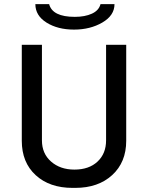

<svg xmlns="http://www.w3.org/2000/svg" viewBox="-20 -904 720 934"><path d="M152 -884H219Q235 -822 344 -822Q393 -822 427 -837.5Q461 -853 469 -884H537Q537 -829 478 -794.5Q419 -760 340 -760Q261 -760 206.5 -794Q152 -828 152 -884ZM86 -686H184V-221Q184 -157 228.5 -118Q273 -79 342 -79Q413 -79 454.5 -118Q496 -157 496 -221V-686H594V-219Q594 -115 526 -52.5Q458 10 346 10H333Q221 10 153.5 -52Q86 -114 86 -219Z"/></svg>

Font: Chivo
Style: Regular
Weight: 400
Designer: Hector Gatti
Foundry: Omnibus-Type
Version: Version 1.007;PS 001.007;hotconv 1.0.88;makeotf.lib2.5.64775